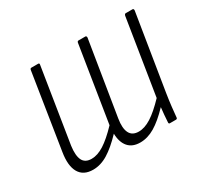

<svg xmlns="http://www.w3.org/2000/svg" viewBox="-109 -632 837 790"><g transform="rotate(-30 310.0 -237.5)"><path d="M128 8Q82 8 63 -25Q44 -58 54 -119L110 -475Q111 -483 117 -483H149Q156 -483 154 -475L98 -123Q92 -79 103 -56.5Q114 -34 145 -34Q173 -34 204.5 -54Q236 -74 277 -117L334 -475Q335 -483 341 -483H373Q379 -483 379 -475L322 -123Q315 -80 326.5 -57Q338 -34 369 -34Q397 -34 428.5 -54Q460 -74 501 -117L558 -475Q560 -483 565 -483H597Q603 -483 603 -475L545 -115Q540 -83 537 -56.5Q534 -30 532 -8Q532 0 525 0H496Q491 0 491 -6Q492 -23 493.5 -41Q495 -59 497 -76Q456 -33 421.5 -12.5Q387 8 352 8Q315 8 295.5 -14.5Q276 -37 275 -78Q234 -35 199 -13.5Q164 8 128 8Z"/></g></svg>

Font: Sofia Sans Condensed Light
Style: Italic
Weight: 300
Italic angle: -9°
Version: Version 4.100